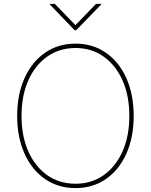

<svg xmlns="http://www.w3.org/2000/svg" viewBox="-20 -963 780 993"><path d="M370.6 9.8Q280.8 9.8 212.6 -37.4Q144.5 -84.5 106.7 -168.7Q68.8 -252.9 68.8 -363.3Q68.8 -474.6 106.9 -558.8Q145 -643.1 212.9 -690.2Q280.8 -737.3 370.6 -737.3Q460 -737.3 527.8 -690.2Q595.7 -643.1 633.5 -558.8Q671.4 -474.6 671.4 -363.3Q671.4 -252.4 633.5 -168.2Q595.7 -84 527.8 -37.1Q460 9.8 370.6 9.8ZM370.6 -12.7Q453.1 -12.7 515.9 -56.9Q578.6 -101.1 613.8 -180.2Q648.9 -259.3 648.9 -363.3Q648.9 -467.8 613.8 -546.9Q578.6 -626 515.9 -670.4Q453.1 -714.8 370.6 -714.8Q288.1 -714.8 225.1 -670.9Q162.1 -627 126.7 -547.9Q91.3 -468.8 91.3 -363.3Q91.3 -259.8 126.2 -180.7Q161.1 -101.6 224.1 -57.1Q287.1 -12.7 370.6 -12.7ZM263.7 -942.9 370.1 -833 476.6 -942.9H503.9V-940.4L374 -806.6H366.2L237.3 -940.4V-942.9Z"/></svg>

Font: Inter 16pt Thin
Style: Regular
Weight: 250
Version: Version 4.001;git-66647c0bb